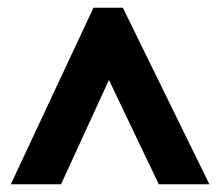

<svg xmlns="http://www.w3.org/2000/svg" viewBox="-20 -735 569 497"><path d="M8 -258 222 -715H298L522 -258H391L262 -528L138 -258Z"/></svg>

Font: Noto Sans Ethiopic Condensed ExtraBold
Style: Regular
Weight: 800
Width: 3
Designer: Monotype Design Team
Foundry: Monotype Imaging Inc.
Version: Version 2.102; ttfautohint (v1.8.4.7-5d5b)